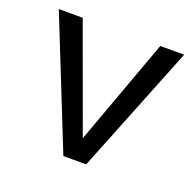

<svg xmlns="http://www.w3.org/2000/svg" viewBox="-92 -575 686 672"><g transform="rotate(20 251.0 -239.0)"><path d="M294 0H209L18 -478H107L251.5 -82L396 -478H485Z"/></g></svg>

Font: Betina Sans
Style: Regular
Weight: 400
Designer: Jonathan Pinhorn (font) & Cristiano Sobral (main changes)
Version: Version 2.001;April 28, 2021;FontCreator 13.0.0.2655 32-bit;